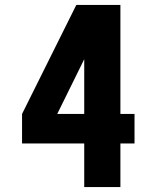

<svg xmlns="http://www.w3.org/2000/svg" viewBox="-20 -755 640 775"><path d="M320 0V-176H69V-295L288 -735H466V-295H523V-176H466V0ZM211 -295H320V-516Z"/></svg>

Font: Iosevka Aile Heavy
Style: Regular
Weight: 900
Designer: Belleve Invis
Foundry: Belleve Invis
Version: Version 31.1.0; ttfautohint (v1.8.4)